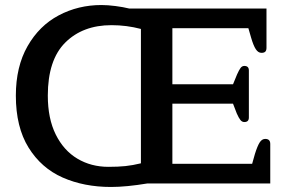

<svg xmlns="http://www.w3.org/2000/svg" viewBox="-20 -729 1156 763"><path d="M43 -349Q43 -464 89.5 -545.5Q136 -627 213.5 -668Q291 -709 383 -709Q408 -709 439 -705Q470 -701 494 -695H1039V-539Q1039 -529 1034.5 -524Q1030 -519 1019 -519Q1006 -519 996.5 -533.5Q987 -548 978 -579L967 -617H665V-394H906L922 -433Q930 -451 936 -459Q942 -467 951 -467Q969 -467 969 -449V-262Q969 -244 951 -244Q942 -244 935.5 -252Q929 -260 921 -278L906 -317H665V-78H982L993 -117Q1003 -149 1012 -163Q1021 -177 1034 -177Q1054 -177 1054 -157V0H566Q482 14 421 14Q314 14 229 -23.5Q144 -61 93.5 -142.5Q43 -224 43 -349ZM540 -80V-614Q483 -629 423 -629Q309 -629 239.5 -560Q170 -491 170 -349Q170 -258 201.5 -194.5Q233 -131 287.5 -98.5Q342 -66 411 -66Q450 -66 478.5 -69Q507 -72 540 -80Z"/></svg>

Font: Maitree Semibold
Style: Regular
Weight: 600
Designer: CadsonDemak Team
Foundry: CadsonDemak
Version: Version 1.000